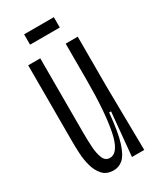

<svg xmlns="http://www.w3.org/2000/svg" viewBox="-171 -703 642 772"><g transform="rotate(-30 150.5 -317.0)"><path d="M120 10Q87 10 69 -10Q51 -30 43 -59.5Q35 -89 33.5 -119.5Q32 -150 32 -172V-528H88V-185Q88 -150 90 -117Q92 -84 101 -62.5Q110 -41 131 -41Q172 -41 189 -126.5Q206 -212 206 -357V-528H262V-300L266 0H209L228 -201H219Q211 -113 196.5 -68Q182 -23 163 -6.5Q144 10 120 10ZM80 -596V-644H218V-596Z"/></g></svg>

Font: Bricolage Grotesque 48pt Condensed ExtraLight
Style: Regular
Weight: 200
Width: 3
Designer: Mathieu Triay
Foundry: Atelier Triay
Version: Version 1.000; ttfautohint (v1.8.4.7-5d5b);gftools[0.9.32]